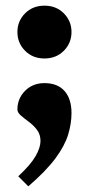

<svg xmlns="http://www.w3.org/2000/svg" viewBox="-20 -468 318 678"><path d="M137 -448Q178.5 -448 205.5 -420.8Q232.5 -393.5 232.5 -355Q232.5 -316 205.5 -288.8Q178.5 -261.5 137 -261.5Q95.5 -261.5 68.5 -288.8Q41.5 -316 41.5 -355Q41.5 -393.5 68.5 -420.8Q95.5 -448 137 -448ZM44.5 154.5Q89 113 106 82.8Q123 52.5 123 30Q123 7 110.8 -9.2Q98.5 -25.5 82.2 -37.5Q66 -49.5 53.8 -60Q41.5 -70.5 41.5 -81.5Q41.5 -120 68.5 -147.2Q95.5 -174.5 137 -174.5Q183 -174.5 207.8 -146.8Q232.5 -119 232.5 -68.5Q232.5 -31.5 220.5 7.8Q208.5 47 175.5 91.5Q142.5 136 80 190Z"/></svg>

Font: Newsreader Text ExtraBold
Style: Regular
Weight: 800
Designer: Hugues Gentile
Foundry: Production Type
Version: Version 1.001